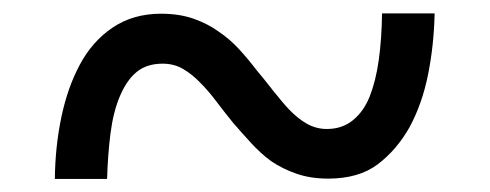

<svg xmlns="http://www.w3.org/2000/svg" viewBox="-20 -462 750 294"><path d="M645.5 -441.5Q644.5 -393 635.5 -348Q626.5 -303 607 -267Q587.5 -232.5 558.5 -210.5Q529.5 -188.5 482.5 -188.5Q455.5 -188.5 434 -196Q412.5 -203.5 395.5 -215Q379 -227 363.8 -243.8Q348.5 -260.5 336.5 -274.5Q323.5 -290.5 311.2 -306.8Q299 -323 287 -335Q274 -348.5 260.2 -356.5Q246.5 -364.5 229 -364.5Q205 -364.5 189.5 -352Q174 -339.5 163.5 -314.5Q153.5 -291 149.2 -257.8Q145 -224.5 144 -188H64Q64.5 -237.5 74 -282.8Q83.5 -328 102 -362.5Q121 -398.5 152.5 -419.8Q184 -441 226.5 -441Q255 -441 276.8 -433.2Q298.5 -425.5 315 -413.5Q332 -402 346 -386.8Q360 -371.5 373 -354.5Q383.5 -342 398.2 -323.2Q413 -304.5 423 -294Q436.5 -280 450.5 -272.2Q464.5 -264.5 480.5 -264.5Q504 -264.5 520.5 -278Q537 -291.5 546 -314Q555.5 -338 560 -370.2Q564.5 -402.5 565 -441.5Z"/></svg>

Font: Myanmar Ethnic
Style: Regular
Weight: 400
Designer: Khon Soe Zaw Thu
Foundry: PaOh Unicode khonsoezawthu@gmail.com and @hotmail.com
Version: Version 1.01 September 27, 2016